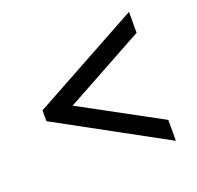

<svg xmlns="http://www.w3.org/2000/svg" viewBox="-100 -733 769 750"><g transform="rotate(-20 284.5 -358.0)"><path d="M509 -90 60 -335V-380L509 -626V-539L177 -357L509 -177Z"/></g></svg>

Font: Noto Serif Hebrew Black
Style: Regular
Weight: 900
Version: Version 2.003